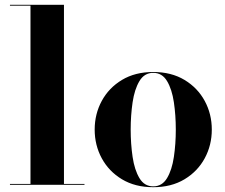

<svg xmlns="http://www.w3.org/2000/svg" viewBox="-20 -770 938 800"><path d="M21.5 -3.5H107V-746.5H21.5V-750H246.5V-3.5H332V0H21.5Z M374.5 -230Q374.5 -295 404 -349.5Q433.5 -404 488.2 -437Q543 -470 618.5 -470Q694 -470 748.8 -437Q803.5 -404 833 -349.5Q862.5 -295 862.5 -230Q862.5 -165 833 -110.5Q803.5 -56 748.8 -23Q694 10 618.5 10Q543 10 488.2 -23Q433.5 -56 404 -110.5Q374.5 -165 374.5 -230ZM524.5 -230Q524.5 -170.5 532.5 -116.2Q540.5 -62 561 -27.8Q581.5 6.5 618.5 6.5Q655.5 6.5 676 -27.8Q696.5 -62 704.5 -116.2Q712.5 -170.5 712.5 -230Q712.5 -289.5 704.5 -343.8Q696.5 -398 676 -432.2Q655.5 -466.5 618.5 -466.5Q581.5 -466.5 561 -432.2Q540.5 -398 532.5 -343.8Q524.5 -289.5 524.5 -230Z"/></svg>

Font: Bodoni* 48pt
Style: Bold
Weight: 700
Version: Version 2.3